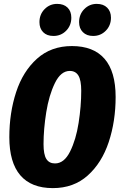

<svg xmlns="http://www.w3.org/2000/svg" viewBox="-20 -950 620 988"><path d="M575 -451Q575 -326 539.5 -219Q504 -112 431.5 -47Q359 18 252 18Q141 18 84.5 -48Q28 -114 28 -244Q28 -369 63 -476Q98 -583 170.5 -648Q243 -713 350 -713Q461 -713 518 -647.5Q575 -582 575 -451ZM204 -208Q204 -155 218.5 -132Q233 -109 263 -109Q310 -109 340.5 -170Q371 -231 384.5 -317.5Q398 -404 398 -483Q398 -537 383.5 -561Q369 -585 339 -585Q293 -585 262.5 -522.5Q232 -460 218 -372.5Q204 -285 204 -208ZM183 -836Q183 -876 209.5 -903Q236 -930 274 -930Q308 -930 327.5 -911Q347 -892 347 -859Q347 -819 320.5 -792Q294 -765 255 -765Q221 -765 202 -784.5Q183 -804 183 -836ZM387 -836Q387 -876 413.5 -903Q440 -930 478 -930Q512 -930 531.5 -910.5Q551 -891 551 -859Q551 -819 524.5 -792Q498 -765 459 -765Q426 -765 406.5 -784.5Q387 -804 387 -836Z"/></svg>

Font: Fira Sans Extra Condensed ExtraBold
Style: Italic
Weight: 800
Width: 3
Italic angle: -8°
Designer: Carrois Corporate & Edenspiekermann AG
Foundry: Carrois Corporate GbR & Edenspiekermann AG
Version: Version 4.203